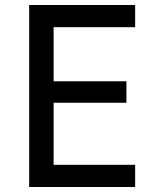

<svg xmlns="http://www.w3.org/2000/svg" viewBox="-20 -750 640 770"><path d="M97 0V-730H522V-641H195V-424H487V-338H195V-89H522V0Z"/></svg>

Font: JetBrains Mono NL Medium
Style: Regular
Weight: 500
Monospace: yes
Designer: Philipp Nurullin, Konstantin Bulenkov
Foundry: JetBrains
Version: Version 2.305; ttfautohint (v1.8.4.7-5d5b)